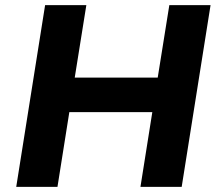

<svg xmlns="http://www.w3.org/2000/svg" viewBox="-20 -725 848 745"><path d="M43 0 155 -705H315L270 -424H592L637 -705H797L685 0H525L571 -290H249L203 0Z"/></svg>

Font: Nunito Sans 9pt ExtraBold
Style: Italic
Weight: 800
Italic angle: -9°
Version: Version 3.101;gftools[0.9.27]